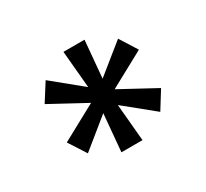

<svg xmlns="http://www.w3.org/2000/svg" viewBox="-96 -916 752 702"><g transform="rotate(-30 280.5 -565.0)"><path d="M267 -585 433 -719 479 -646 293 -545 128 -411 81 -484ZM267 -545 81 -646 128 -720 293 -585 479 -484 433 -410ZM255 -565 236 -777H325L306 -565L325 -353H236Z"/></g></svg>

Font: Pathway Extreme Medium
Style: Regular
Weight: 500
Designer: Eduardo Rodriguez Tunni
Foundry: Eduardo Rodriguez Tunni
Version: Version 1.001;gftools[0.9.26]